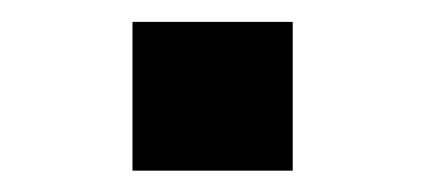

<svg xmlns="http://www.w3.org/2000/svg" viewBox="-20 -454 396 179"><path d="M103.5 -294.9V-433.6H252.9V-294.9Z"/></svg>

Font: Gothic A1 SemiBold
Style: Regular
Weight: 600
Version: Version 2.50